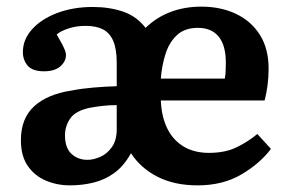

<svg xmlns="http://www.w3.org/2000/svg" viewBox="-20 -545 870 579"><path d="M191 14Q152 14 118 -0.5Q84 -15 63.5 -45Q43 -75 43 -122Q43 -188 83 -224.5Q123 -261 196 -272Q226 -278 262 -281Q298 -284 332 -285V-356Q332 -397 321.5 -421.5Q311 -446 290.5 -456.5Q270 -467 238 -467Q210 -467 186 -459Q162 -451 151 -441Q161 -424 167 -412.5Q173 -401 176 -393Q179 -385 179 -379Q179 -360 162 -345Q145 -330 113 -330Q78 -330 63.5 -347Q49 -364 49 -388Q49 -426 77 -457Q105 -488 153 -506Q201 -524 260 -524Q310 -524 351 -510Q392 -496 419 -461Q452 -493 494.5 -509Q537 -525 587 -525Q646 -525 692 -503Q738 -481 764 -439.5Q790 -398 790 -338Q790 -314 787 -289.5Q784 -265 778 -242H465Q467 -193 484.5 -157.5Q502 -122 534 -103Q566 -84 610 -84Q660 -84 695 -101.5Q730 -119 756 -141L797 -96Q764 -52 708 -19Q652 14 576 14Q506 14 455 -12Q404 -38 375 -83Q354 -45 325.5 -24Q297 -3 262.5 5.5Q228 14 191 14ZM244 -63Q262 -63 282.5 -72Q303 -81 317.5 -101.5Q332 -122 332 -155V-228Q308 -228 287.5 -225.5Q267 -223 251 -220Q208 -211 192 -188Q176 -165 176 -137Q176 -99 195.5 -81Q215 -63 244 -63ZM465 -308H658Q660 -319 660.5 -331.5Q661 -344 661 -356Q661 -408 639.5 -434.5Q618 -461 577 -461Q537 -461 513.5 -439Q490 -417 479 -382Q468 -347 465 -308Z"/></svg>

Font: Literata 18pt SemiBold
Style: Regular
Weight: 600
Designer: Latin by Veronika Burian and Jose Scaglione. Greek by Irene Vlachou. Cyrillic by Vera Evstafieva.
Foundry: TypeTogether
Version: Version 3.103;gftools[0.9.29]